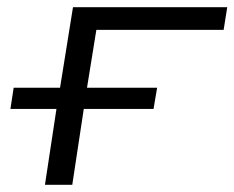

<svg xmlns="http://www.w3.org/2000/svg" viewBox="-20 -514 652 534"><path d="M105 0 137 -211H9L18 -270H147L183 -494H612L602 -431H248L222 -270H417L407 -211H213L181 0Z"/></svg>

Font: Nunito Sans 7pt Expanded Light
Style: Italic
Weight: 300
Width: 7
Italic angle: -9°
Designer: Vernon Adams
Foundry: Vernon Adams
Version: Version 3.101;gftools[0.9.27]